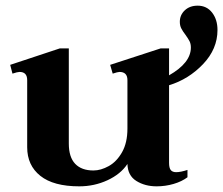

<svg xmlns="http://www.w3.org/2000/svg" viewBox="-20 -648 788 678"><path d="M76 -128V-365Q76 -394 49 -394Q42 -394 24 -388L16 -419L191 -477H223V-141Q223 -93 245.5 -69.5Q268 -46 310 -46Q336 -46 364 -61.5Q392 -77 411 -110.5Q430 -144 430 -194V-365Q430 -394 402 -394Q396 -394 378 -388L369 -419L547 -477H577V-382Q654 -426 654 -480Q654 -493 649.5 -502Q645 -511 635 -525Q625 -538 620 -548Q615 -558 615 -571Q615 -595 632.5 -611.5Q650 -628 678 -628Q710 -628 729 -603.5Q748 -579 748 -542Q748 -475 697 -421.5Q646 -368 577 -347V-73Q577 -55 583 -47.5Q589 -40 602 -40Q618 -40 642 -48V-22Q622 -7 593 1.5Q564 10 533 10Q492 10 461.5 -9Q431 -28 430 -69Q406 -33 359.5 -11.5Q313 10 260 10Q169 10 122.5 -27Q76 -64 76 -128Z"/></svg>

Font: Taviraj SemiBold
Style: Regular
Weight: 600
Designer: Katatrad Team
Foundry: CadsonDemak
Version: Version 1.001